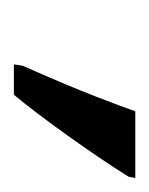

<svg xmlns="http://www.w3.org/2000/svg" viewBox="11 -765 216 278"><g transform="rotate(90 119.0 -626.0)"><path d="M75.2 -550.8Q103.5 -614.7 119.4 -655.8Q135.3 -696.8 141.1 -713.9H237.8L235.8 -704.1Q211.4 -665 176.5 -616.2Q141.6 -567.4 117.2 -538.1H73.2Z"/></g></svg>

Font: Droid Serif
Style: Italic
Weight: 400
Italic angle: -12°
Designer: Monotype Design team
Foundry: Monotype Imaging Inc.
Version: Version 1.03